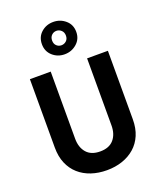

<svg xmlns="http://www.w3.org/2000/svg" viewBox="-179 -1107 1036 1240"><g transform="rotate(-20 338.5 -486.5)"><path d="M71 -700V-230Q71 -168 91 -121Q111 -74 147 -42Q183 -10 232 6.5Q281 23 339 23Q396 23 445 6.5Q494 -10 530.5 -42Q567 -74 587 -121Q607 -168 607 -230V-700H464V-239Q464 -179 432.5 -142.5Q401 -106 339 -106Q277 -106 245.5 -142.5Q214 -179 214 -239V-700ZM221 -885Q221 -836 255.5 -805Q290 -774 338 -774Q386 -774 421.5 -805Q457 -836 457 -885Q457 -935 421.5 -965.5Q386 -996 338 -996Q290 -996 255.5 -965.5Q221 -935 221 -885ZM291 -885Q291 -908 305 -921.5Q319 -935 338 -935Q357 -935 371.5 -921.5Q386 -908 386 -885Q386 -862 371.5 -849Q357 -836 338 -836Q319 -836 305 -849Q291 -862 291 -885Z"/></g></svg>

Font: Jost SemiBold
Style: Regular
Weight: 600
Version: Version 3.710